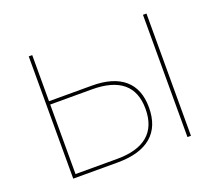

<svg xmlns="http://www.w3.org/2000/svg" viewBox="-117 -867 1182 1033"><g transform="rotate(-20 474.0 -350.0)"><path d="M137 -700H157V-436H402Q524 -436 587.5 -381.5Q651 -327 651 -221Q651 -112 585 -56Q519 0 391 0H137ZM631 -220Q631 -417 395 -417H157V-19H395Q512 -19 571.5 -69.5Q631 -120 631 -220ZM791 -700H811V0H791Z"/></g></svg>

Font: iiserrat Thin
Style: Regular
Weight: 100
Designer: Akira Ohta
Foundry: Akira Ohta
Version: Version 1.200;Glyphs 3.3.1 (3343)